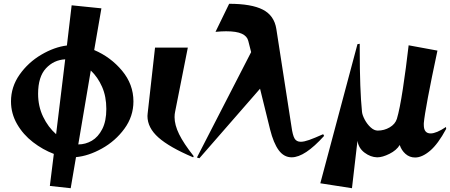

<svg xmlns="http://www.w3.org/2000/svg" viewBox="-20 -818 2374 1013"><path d="M243 163 264 -6Q206 -28 154 -68Q102 -108 70 -163.5Q38 -219 38 -283Q38 -360 83.5 -424.5Q129 -489 198 -529.5Q267 -570 333 -578L358 -790L515 -774L477 -554Q564 -517 624 -445Q684 -373 684 -283Q684 -204 636.5 -139Q589 -74 518 -34.5Q447 5 381 11L353 175ZM276 -110 324 -505Q264 -502 222.5 -457.5Q181 -413 181 -323Q181 -257 207.5 -202Q234 -147 276 -110ZM541 -243Q541 -309 518.5 -360Q496 -411 459 -446L393 -56Q431 -56 464.5 -75.5Q498 -95 519.5 -137Q541 -179 541 -243Z M758 -206 759 -219 798 -567H971L904 -229Q901 -216 901 -200Q901 -159 925 -110Q949 -61 1002 6L999 12Q874 -41 816 -92.5Q758 -144 758 -206Z M1019 13 1305 -543 1290 -602Q1284 -627 1256 -640Q1228 -653 1173 -653Q1149 -653 1117 -650L1189 -798Q1307 -798 1367 -767Q1427 -736 1438 -665L1518 -149Q1524 -105 1534 -87.5Q1544 -70 1567 -70Q1584 -70 1611 -79.5Q1638 -89 1685 -110L1690 -101Q1588 12 1519 12Q1478 12 1450.5 -25.5Q1423 -63 1405 -135L1352 -350L1032 17Z M1670 149 1866 -585 1878 -587V-557Q1878 -344 1890 -227Q1892 -210 1904.5 -186.5Q1917 -163 1935.5 -146Q1954 -129 1973 -129Q2007 -129 2036 -146Q2065 -163 2074 -191Q2089 -241 2105.5 -349Q2122 -457 2136 -579L2288 -551Q2223 -246 2216 -168V-159Q2216 -114 2252 -114Q2282 -114 2333 -148L2334 -138Q2291 -58 2249 -22.5Q2207 13 2170 13Q2141 13 2119.5 -6Q2098 -25 2089 -53Q2072 -25 2035 -6.5Q1998 12 1971 12H1969Q1935 11 1903.5 -12.5Q1872 -36 1866 -75L1837 175Z"/></svg>

Font: Tiejili SC
Style: Regular
Weight: 400
Designer: Buernia
Foundry: Ershou Xiaoxi Press
Version: Version 1.100